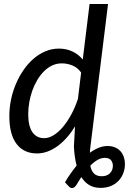

<svg xmlns="http://www.w3.org/2000/svg" viewBox="-20 -757 642 956"><path d="M353.5 -127.5Q334.5 -96.5 312.5 -71.8Q290.5 -47 266.5 -29.5Q242.5 -12 216.8 -2.5Q191 7 164 7Q99 7 62.8 -40Q26.5 -87 26.5 -179Q26.5 -220.5 35 -261.5Q43.5 -302.5 59.5 -339.8Q75.5 -377 97.8 -409.2Q120 -441.5 147.5 -465Q175 -488.5 206.8 -501.8Q238.5 -515 273.5 -515Q310 -515 340.5 -500.8Q371 -486.5 392 -460.5L426 -737H518L431.5 -37.5Q430 -26 429 -16Q428 -6 427.5 3.5Q449.5 -12.5 471.5 -21.2Q493.5 -30 515.5 -30Q536.5 -30 552.5 -23.2Q568.5 -16.5 579.5 -4.5Q590.5 7.5 596.2 24.2Q602 41 602 61Q602 83.5 594 104.8Q586 126 570.8 142.5Q555.5 159 532.8 168.8Q510 178.5 480.5 178.5Q448 178.5 424.5 164.5Q401 150.5 385 124.5Q378.5 134.5 372.2 144.5Q366 154.5 359.5 165.5Q350 178 341.2 179.2Q332.5 180.5 324 172.5L303.5 150.5Q317 127.5 331.8 106.8Q346.5 86 361.5 67.5Q350.5 25.5 348 -28ZM200 -69Q223 -69 247 -83.8Q271 -98.5 293 -124.5Q315 -150.5 334.5 -186.2Q354 -222 368 -264.5L384 -396Q365 -421.5 339.5 -431.5Q314 -441.5 287.5 -441.5Q262 -441.5 239.8 -431Q217.5 -420.5 199 -402Q180.5 -383.5 165.8 -358.8Q151 -334 141 -306Q131 -278 125.8 -247.8Q120.5 -217.5 120.5 -188Q120.5 -129.5 141.2 -99.2Q162 -69 200 -69ZM501.5 29Q483.5 29 465.2 39.5Q447 50 429.5 68Q435 95 448.8 107.8Q462.5 120.5 486.5 120.5Q512.5 120.5 527.2 105.8Q542 91 542 68.5Q542 52.5 532.8 40.8Q523.5 29 501.5 29Z"/></svg>

Font: Lato Medium
Style: Italic
Weight: 500
Italic angle: -7°
Designer: Lukasz Dziedzic
Foundry: tyPoland Lukasz Dziedzic
Version: Version 2.006; 2014-01-15